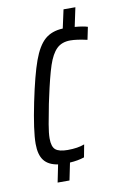

<svg xmlns="http://www.w3.org/2000/svg" viewBox="-82 -743 495 797"><g transform="rotate(-10 165.5 -344.0)"><path d="M331 -607 320 -554Q276 -564 249 -564Q213 -564 191.5 -543Q170 -522 155 -477Q140 -432 121 -343L116 -320Q107 -275 100.5 -237.5Q94 -200 94 -178Q94 -143 109 -130.5Q124 -118 160 -118Q203 -118 231 -129L221 -76Q194 -67 160 -65L145 8H95L110 -66Q70 -72 51.5 -96Q33 -120 33 -166Q33 -221 57 -338Q80 -449 101 -507Q122 -565 151 -590.5Q180 -616 227 -618L244 -696H294L277 -616Q313 -613 331 -607Z"/></g></svg>

Font: Saira Ultra Condensed
Style: Italic
Weight: 400
Width: 1
Italic angle: -12°
Designer: Hector Gatti with collaboration of the Omnibus-Type team
Foundry: Omnibus-Type
Version: Version 1.001; ttfautohint (v1.8)